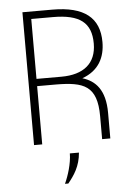

<svg xmlns="http://www.w3.org/2000/svg" viewBox="-61 -760 730 1028"><g transform="rotate(-5 303.5 -246.5)"><path d="M388 -334C479 -367 512 -437 512 -518C512 -648 432 -714 260 -714H99V0H143V-313H245C393 -312 465 -288 465 -123V0H509V-137C509 -262 457 -313 388 -334ZM143 -674H259C404 -674 465 -626 465 -514C465 -407 396 -352 277 -352H143ZM246 221H264C297 180 329 135 335 61H286C286 114 265 180 246 221Z"/></g></svg>

Font: Kathrein 35 Thin
Style: Regular
Weight: 250
Designer: Lazydogs Typefoundry, based on Open Sans by Ascender Corporation
Foundry: Lazydogs Typefoundry
Version: Version 1.003;PS 001.003;hotconv 1.0.88;makeotf.lib2.5.64775